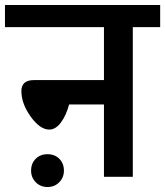

<svg xmlns="http://www.w3.org/2000/svg" viewBox="-40 -711 664 772"><path d="M604 -691V-602H494V0H378V-291H238Q226 -247 205 -218.5Q184 -190 158 -190Q121 -190 83.5 -242Q46 -294 46 -345Q46 -389 97 -389H378V-602H-20V-691ZM217 -25Q217 3 198 22Q179 41 151 41Q123 41 104 22Q85 3 85 -25Q85 -54 103.5 -72.5Q122 -91 151 -91Q180 -91 198.5 -72.5Q217 -54 217 -25Z"/></svg>

Font: FiraGO Medium
Style: Regular
Weight: 500
Designer: bBox Type
Foundry: bBox Type GmbH
Version: Version 1.001;PS 001.001;hotconv 1.0.88;makeotf.lib2.5.64775